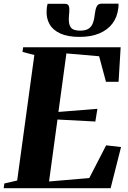

<svg xmlns="http://www.w3.org/2000/svg" viewBox="-38 -992 673 1012"><path d="M-18.5 0 -15 -25 52.5 -40.5 143 -702 80.5 -718.5 84 -743H598L587 -561H520.5L484.5 -695.5L312 -710.5L270 -402L475.5 -418.5L464.5 -351.5L265 -362L220.5 -35.5L432.5 -53.5L521.5 -226L600 -217L545 0ZM304 -972Q321 -972 325 -959.2Q329 -946.5 327 -926Q326.5 -920 325.8 -913.2Q325 -906.5 325 -901Q322.5 -865.5 334.8 -848Q347 -830.5 384 -830.5Q413.5 -830.5 429.2 -841Q445 -851.5 452.2 -872Q459.5 -892.5 462.5 -922Q465 -944 472 -958.2Q479 -972.5 496 -972.5H586.5Q587 -967 586.8 -961Q586.5 -955 585.5 -948.5Q580 -902 554.8 -868.2Q529.5 -834.5 485.8 -816Q442 -797.5 381 -797.5Q320.5 -797.5 281 -815Q241.5 -832.5 223 -865Q204.5 -897.5 208 -941.5Q208.5 -950 209.5 -957.2Q210.5 -964.5 213 -972Z"/></svg>

Font: Merriweather 120pt ExtraBold
Style: Italic
Weight: 800
Italic angle: -7.8°
Version: Version 2.101